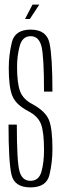

<svg xmlns="http://www.w3.org/2000/svg" viewBox="-20 -808 274 833"><path d="M88.5 -725.5H109.5L150.5 -788H121ZM112 5Q181.5 5 194.5 -49.2Q207.5 -103.5 207.5 -162Q207.5 -250.5 192.2 -287.8Q177 -325 122 -355.5Q80.5 -376.5 67.2 -411.8Q54 -447 54 -518Q54 -566 65.5 -608.5Q77 -651 113 -651Q148.5 -651 159.8 -607.2Q171 -563.5 171 -410.5H207.5Q207.5 -562 194.8 -620.8Q182 -679.5 113 -679.5Q44.5 -679.5 31.2 -623.8Q18 -568 18 -512.5Q18 -431.5 33.2 -392.8Q48.5 -354 103 -325.5Q144.5 -304 157.8 -269.8Q171 -235.5 171 -156.5Q171 -103 159.8 -63.2Q148.5 -23.5 112 -23.5Q76 -23.5 64.5 -65.2Q53 -107 53 -267.5H17Q17 -106 29.8 -50.5Q42.5 5 112 5Z"/></svg>

Font: Anybody ExtraCondensed ExtraLight
Style: Regular
Weight: 250
Width: 2
Version: Version 1.113;gftools[0.9.25]